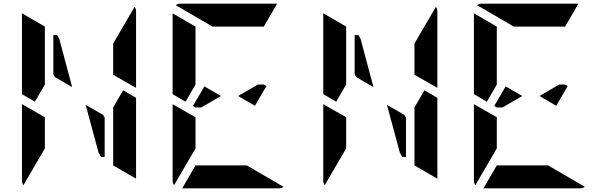

<svg xmlns="http://www.w3.org/2000/svg" viewBox="-20 -1020 3304 1040"><path d="M593 -698V-784L709 -983Q717 -972 717 -959V-544L593 -615ZM547 -383V-170H527L514 -193L444 -452L538 -398ZM371 -548 278 -602 269 -617V-830H289L301 -810ZM647 -531 717 -490V-52L593 -124V-138V-170V-302V-396V-438ZM223 -302V-216L107 -17Q99 -28 99 -41V-456L158 -422L186 -406L223 -385ZM169 -469 99 -510V-948L223 -876V-698V-590V-562Z M1087 -552 1177 -500 1070 -438H1039L1025 -446ZM1039 -302V-216L923 -17Q915 -28 915 -41V-456L974 -422L1002 -406L1039 -385ZM985 -469 915 -510V-948L1039 -876V-698V-590V-562ZM1131 -876 932 -992Q943 -1000 956 -1000H1162H1286H1481L1409 -876H1370H1286H1162ZM1317 -124 1516 -8Q1505 0 1492 0H1286H1162H967L1039 -124H1078H1162H1286ZM1423 -554 1361 -447 1270 -500 1377 -562H1409Z M2225 -698V-784L2341 -983Q2349 -972 2349 -959V-544L2225 -615ZM2179 -383V-170H2159L2146 -193L2076 -452L2170 -398ZM2003 -548 1910 -602 1901 -617V-830H1921L1933 -810ZM2279 -531 2349 -490V-52L2225 -124V-138V-170V-302V-396V-438ZM1855 -302V-216L1739 -17Q1731 -28 1731 -41V-456L1790 -422L1818 -406L1855 -385ZM1801 -469 1731 -510V-948L1855 -876V-698V-590V-562Z M2719 -552 2809 -500 2702 -438H2671L2657 -446ZM2671 -302V-216L2555 -17Q2547 -28 2547 -41V-456L2606 -422L2634 -406L2671 -385ZM2617 -469 2547 -510V-948L2671 -876V-698V-590V-562ZM2763 -876 2564 -992Q2575 -1000 2588 -1000H2794H2918H3113L3041 -876H3002H2918H2794ZM2949 -124 3148 -8Q3137 0 3124 0H2918H2794H2599L2671 -124H2710H2794H2918ZM3055 -554 2993 -447 2902 -500 3009 -562H3041Z"/></svg>

Font: DSEG14 Modern Mini
Style: Bold
Weight: 700
Designer: Keshikan(Twitter:@keshinomi_88pro)
Version: Version 0.46